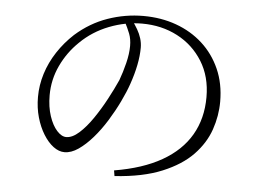

<svg xmlns="http://www.w3.org/2000/svg" viewBox="-50 -755 1100 820"><g transform="rotate(5 500.0 -345.0)"><path d="M465 -23Q586 -43 667.5 -89.5Q749 -136 790 -206.5Q831 -277 831 -369Q831 -457 790.5 -522Q750 -587 682 -622.5Q614 -658 530 -658Q459 -658 389.5 -631Q320 -604 268 -553Q220 -507 191.5 -446.5Q163 -386 163 -319Q163 -269 176 -230Q189 -191 209 -169Q229 -147 249 -147Q275 -147 304 -173Q333 -199 361 -240Q389 -281 413 -326Q437 -371 454 -409Q467 -444 477 -484.5Q487 -525 487 -558Q487 -588 478 -611Q469 -634 455 -661L487 -668Q500 -650 510.5 -632Q521 -614 527 -594.5Q533 -575 533 -555Q533 -520 525 -480Q517 -440 502 -397Q490 -362 469.5 -319.5Q449 -277 423 -235Q397 -193 367 -158.5Q337 -124 306.5 -103Q276 -82 247 -82Q223 -82 199.5 -99.5Q176 -117 156.5 -148.5Q137 -180 125.5 -220.5Q114 -261 114 -307Q114 -358 129.5 -407.5Q145 -457 174.5 -502Q204 -547 244 -584Q306 -639 380.5 -665Q455 -691 533 -691Q609 -691 674 -667.5Q739 -644 787.5 -600Q836 -556 863.5 -494Q891 -432 891 -355Q891 -294 870.5 -234.5Q850 -175 802 -125Q754 -75 672 -41Q590 -7 469 1Z"/></g></svg>

Font: Noto Serif JP ExtraLight Light
Style: Regular
Weight: 300
Version: Version 2.003-H1;hotconv 1.1.1;makeotfexe 2.6.0